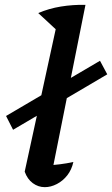

<svg xmlns="http://www.w3.org/2000/svg" viewBox="-20 -765 463 793"><path d="M220 -635 138 -711Q182 -730 231.5 -738Q281 -746 333 -745ZM190 -30 167 -81Q199 -83 227.5 -86.5Q256 -90 283 -96Q276 -64 258 -41Q240 -18 215 -5Q190 8 165 8Q138 8 115.5 -8.5Q93 -25 82 -56L225 -713L333 -745ZM34 -229 5 -286 393 -514 423 -458Z"/></svg>

Font: Piazzolla Thin
Style: Bold Italic
Weight: 700
Italic angle: -11.3°
Version: Version 2.005